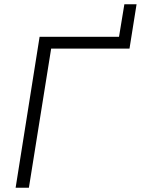

<svg xmlns="http://www.w3.org/2000/svg" viewBox="-20 -877 658 897"><path d="M53 0 165 -705H536L561 -857H618L585 -650H219L115 0Z"/></svg>

Font: Nunito Sans Light
Style: Italic
Weight: 300
Italic angle: -9°
Designer: Vernon Adams
Foundry: Vernon Adams
Version: Version 3.006; ttfautohint (v1.8.3)